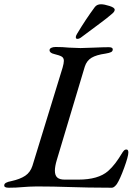

<svg xmlns="http://www.w3.org/2000/svg" viewBox="-46 -874 648 899"><path d="M-26 -7Q-26 -20 7 -26Q48 -35 72 -51Q96 -67 106 -98L247 -557Q253 -578 253 -589Q253 -603 243 -609Q233 -615 208 -621Q186 -626 186 -639Q186 -646 194 -650Q202 -654 214 -654Q248 -654 277 -651Q313 -649 331 -649Q352 -649 394 -651Q438 -653 463 -653Q482 -653 482 -643Q482 -634 474 -630Q466 -626 448 -623Q405 -617 382.5 -603.5Q360 -590 351 -562L220 -125Q211 -95 211 -75Q211 -53 222 -43Q233 -33 257 -33H321Q414 -33 460 -73Q479 -90 494.5 -110.5Q510 -131 528 -161Q533 -168 536.5 -171Q540 -174 546 -174Q555 -174 555 -160Q555 -142 535.5 -88.5Q516 -35 501 -12Q488 5 478 5Q415 5 367.5 4Q320 3 289 2Q201 -1 126 -1Q110 -1 90.5 0Q71 1 61 2Q30 5 -5 5Q-28 5 -26 -7ZM309 -699Q309 -707 315 -716Q355 -783 398 -841Q408 -854 427 -854Q442 -854 467 -846Q492 -838 491 -828Q491 -819 477 -808Q454 -788 422.5 -765Q391 -742 381 -734L338 -702Q326 -692 317 -692Q309 -692 309 -699Z"/></svg>

Font: EB Garamond Medium
Style: Italic
Weight: 500
Italic angle: -17.2°
Designer: Georg Duffner and Octavio Pardo
Foundry: Georg Duffner
Version: Version 1.000